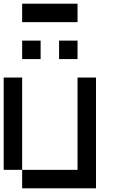

<svg xmlns="http://www.w3.org/2000/svg" viewBox="-20 -1020 640 1040"><path d="M0 -100V-600H100V-100ZM100 -100H400V-600H500V0H100ZM100 -700V-800H200V-700ZM100 -900V-1000H400V-900ZM300 -700V-800H400V-700Z"/></svg>

Font: Galmuri9 Regular
Style: Regular
Weight: 400
Designer: Lee Minseo (quiple)
Version: Version 2.399;hotconv 1.1.1;makeotfexe 2.6.0 DEVELOPMENT